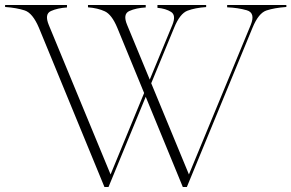

<svg xmlns="http://www.w3.org/2000/svg" viewBox="-57 -751 1165 768"><path d="M360.8 -2.9 98.6 -640.1Q73.7 -698.7 42 -709.2Q10.3 -719.7 -36.6 -723.1V-731H210.9V-721.2Q173.3 -718.8 146.7 -706.8Q120.1 -694.8 138.2 -650.9L385.3 -53.2L519.5 -378.9L412.1 -640.1Q390.1 -692.9 362.1 -705.8Q334 -718.8 294.9 -721.7V-731H525.9V-721.2Q487.8 -719.2 460.4 -707Q433.1 -694.8 451.7 -650.9L542 -432.6L632.3 -650.9Q648.4 -689.9 627.2 -703.4Q606 -716.8 572.8 -719.7V-731H767.6V-722.7Q723.6 -719.7 693.1 -708.3Q662.6 -696.8 639.6 -640.1L547.9 -418L698.7 -53.2L945.8 -650.9Q965.8 -699.7 929.9 -710Q894 -720.2 851.6 -721.7V-731H1088.4V-723.1Q1041 -719.7 1009 -709.2Q977.1 -698.7 953.1 -640.1L690.4 -2.9H674.3L525.9 -363.8L377 -2.9Z"/></svg>

Font: Tartlers End
Style: Regular
Weight: 200
Designer: Peter Wiegel
Foundry: Peter Wiegel
Version: Version 1.000 2013 initial release